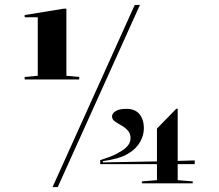

<svg xmlns="http://www.w3.org/2000/svg" viewBox="-20 -743 889 778"><path d="M80 -421V-431L133 -436V-673H80V-682L239 -708H249V-436L301 -431V-421ZM386 -78V-94Q404 -100 425 -107.5Q446 -115 463 -126Q483 -136 496 -150.5Q509 -165 509 -183Q509 -202 497.5 -214.5Q486 -227 471.5 -235Q457 -243 445.5 -251Q434 -259 434 -271Q434 -284 449 -293Q464 -302 492 -302Q528 -302 545.5 -280Q563 -258 563 -224Q563 -194 547.5 -167.5Q532 -141 505 -124Q484 -110 455.5 -102Q427 -94 397 -90V-85L616 -89V-222L694 -302H700V-91L769 -93V-78H700V-13L761 -8V0H555V-8L616 -13V-78ZM193 15 526 -723H547L214 15Z"/></svg>

Font: Kalnia Expanded
Style: Regular
Weight: 400
Width: 7
Designer: Frida Medrano
Foundry: Frida Medrano
Version: Version 1.105